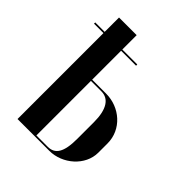

<svg xmlns="http://www.w3.org/2000/svg" viewBox="-155 -578 662 662"><g transform="rotate(45 175.5 -247.5)"><path d="M127 -278V-419H200V-425H127V-495H41V-425H-5V-419H41V0H196C260 0 320 -52 320 -115V-160C320 -228 262 -278 195 -278ZM235 -97C235 -32 218 -6 182 -6H127V-272H178C214 -272 235 -241 235 -179Z"/></g></svg>

Font: Moniqa SemBd Display
Style: Regular
Weight: 600
Designer: Rajesh Rajput
Foundry: Rajesh Rajput
Version: Version 1.000